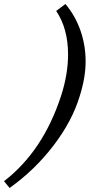

<svg xmlns="http://www.w3.org/2000/svg" viewBox="-105 -764 446 956"><path d="M-57.1 171.9 -85 138.2Q108.9 -11.2 198.7 -285.6Q233.9 -394 233.9 -492.7Q233.9 -621.6 174.8 -709.5L220.7 -744.1Q270 -685.5 295.7 -611.8Q321.3 -538.1 321.3 -458Q321.3 -378.4 292 -285.6Q254.4 -161.1 161.6 -39.6Q68.8 82 -57.1 171.9Z"/></svg>

Font: Elstob 6pt Medium
Style: Italic
Weight: 500
Italic angle: -20°
Designer: Peter S. Baker
Version: Version 1.015